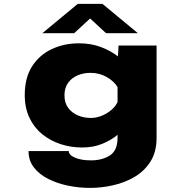

<svg xmlns="http://www.w3.org/2000/svg" viewBox="-20 -728 915 962"><path d="M391.5 11Q335.5 11 284 -5.8Q232.5 -22.5 191.8 -55.5Q151 -88.5 127.5 -137.8Q104 -187 104 -252Q104 -338.5 141 -396Q178 -453.5 239.8 -482.2Q301.5 -511 376.5 -511Q435.5 -511 485 -492.5Q534.5 -474 571 -445.5L574 -500H764.5V-37Q764.5 32.5 734.5 80.5Q704.5 128.5 655.2 157.8Q606 187 547.2 200.2Q488.5 213.5 431 213.5Q376.5 213.5 322.2 202.5Q268 191.5 222.8 169Q177.5 146.5 150.2 111.5Q123 76.5 123 29H324.5Q324.5 48.5 355.8 62Q387 75.5 436.5 75.5Q491.5 75.5 530.2 51Q569 26.5 569 -37.5V-52.5Q536 -25 491.5 -7Q447 11 391.5 11ZM303 -250.5Q303 -213 321.5 -187.8Q340 -162.5 370.2 -149.8Q400.5 -137 435 -137Q463.5 -137 491 -148.5Q518.5 -160 539.2 -178.2Q560 -196.5 569 -217V-291.5Q551 -321.5 514.5 -342.2Q478 -363 433 -363Q398.5 -363 369 -350.5Q339.5 -338 321.2 -313Q303 -288 303 -250.5ZM192 -561.5 369.5 -708.5H493.5L671 -561.5H511.5L431.5 -635.5L351.5 -561.5Z"/></svg>

Font: Trispace SemiExpanded ExtraBold
Style: Regular
Weight: 800
Width: 6
Designer: Tyler Finck
Foundry: Etcetera Type Company
Version: Version 1.210; ttfautohint (v1.8.3)